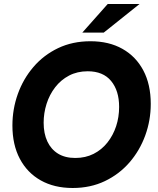

<svg xmlns="http://www.w3.org/2000/svg" viewBox="-20 -921 788 959"><path d="M343 18Q251 18 183.5 -20Q116 -58 79 -128Q42 -198 42 -294Q42 -376 69 -451.5Q96 -527 147 -586.5Q198 -646 270 -680.5Q342 -715 432 -715Q524 -715 591.5 -677Q659 -639 696 -569Q733 -499 733 -402Q733 -320 705.5 -244.5Q678 -169 627 -110Q576 -51 504 -16.5Q432 18 343 18ZM356 -132Q407 -132 447.5 -152.5Q488 -173 516.5 -209Q545 -245 560 -290.5Q575 -336 575 -387Q575 -468 535 -516.5Q495 -565 418 -565Q366 -565 325 -543.5Q284 -522 255.5 -485Q227 -448 212.5 -402Q198 -356 198 -308Q198 -254 216.5 -214.5Q235 -175 270 -153.5Q305 -132 356 -132ZM391 -758 518 -901H677L498 -758Z"/></svg>

Font: Hanken Grotesk Black
Style: Italic
Weight: 900
Italic angle: -8°
Designer: Alfredo Marco Pradil
Foundry: Hanken Design Co.
Version: Version 3.013